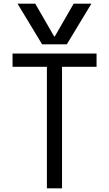

<svg xmlns="http://www.w3.org/2000/svg" viewBox="-20 -1020 590 1040"><path d="M75 -1000H171L273 -823H277L379 -1000H475L342 -780H208ZM234 0V-658H48V-730H503V-658H316V0Z"/></svg>

Font: M PLUS Code Latin SemiExpanded
Style: Regular
Weight: 400
Width: 6
Designer: Coji Morishita
Foundry: UNDERFOREST DESIGN
Version: Version 1.002; ttfautohint (v1.8.3)